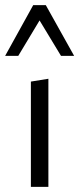

<svg xmlns="http://www.w3.org/2000/svg" viewBox="-24 -726 308 746"><path d="M96 0V-409L164 -420V0ZM213 -509 118 -666 105 -706H154L264 -509ZM-4 -509 105 -706H154L142 -667L47 -509Z"/></svg>

Font: Ysabeau Office
Style: Regular
Weight: 400
Designer: Christian Thalmann (Catharsis Fonts)
Version: Version 2.001;gftools[0.9.30]; featfreeze: tnum,lnum,ss02